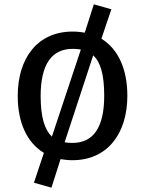

<svg xmlns="http://www.w3.org/2000/svg" viewBox="-20 -728 671 888"><path d="M449 -549 495 -685 414 -708 372 -577C354 -580 336 -582 316 -582C154 -582 62 -460 62 -284C62 -161 105 -68 183 -21L137 117L218 140L260 8C278 11 296 13 315 13C476 13 569 -109 569 -285C569 -408 527 -501 449 -549ZM316 -502C329 -502 342 -501 354 -499L220 -96C187 -127 168 -185 168 -284C168 -433 221 -502 316 -502ZM315 -67C302 -67 289 -68 279 -70L411 -472C445 -441 462 -383 462 -285C462 -136 410 -67 315 -67Z"/></svg>

Font: Glow Sans SC Normal Medium
Style: Regular
Weight: 600
Designer: Ryoko NISHIZUKA (kana, bopomofo & ideographs); Paul D. Hunt (Latin, Greek & Cyrillic); Sandoll Communications, Soo-young
Version: Version 0.93